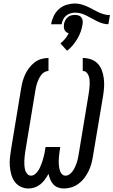

<svg xmlns="http://www.w3.org/2000/svg" viewBox="-20 -1065 646 1093"><path d="M343 8Q325 8 309.5 2Q294 -4 283 -16Q272 -28 266 -43.5Q260 -59 256 -75Q247 -59 236 -43.5Q225 -28 210 -16Q195 -4 177.5 2Q160 8 142 8Q118 8 97 -2.5Q76 -13 63 -31.5Q50 -50 44 -72.5Q38 -95 36 -118.5Q34 -142 36.5 -166.5Q39 -191 43 -215L100 -560Q103 -580 108.5 -600.5Q114 -621 123 -640.5Q132 -660 145.5 -678Q159 -696 176.5 -709.5Q194 -723 214.5 -729Q235 -735 256 -735V-661Q244 -661 233 -654.5Q222 -648 214.5 -638Q207 -628 201.5 -617Q196 -606 192 -594.5Q188 -583 185.5 -571.5Q183 -560 181 -548L124 -203Q122 -189 120.5 -176Q119 -163 118.5 -149.5Q118 -136 119 -123Q120 -110 123 -97.5Q126 -85 135 -75Q144 -65 157 -65Q168 -65 178 -72.5Q188 -80 195 -90Q202 -100 207 -110.5Q212 -121 216 -132Q220 -143 223.5 -154Q227 -165 229.5 -176Q232 -187 234.5 -198Q237 -209 238 -221L240 -228H323L322 -221Q320 -209 318.5 -198Q317 -187 316 -176Q315 -165 314.5 -154Q314 -143 314.5 -132Q315 -121 317 -110Q319 -99 322.5 -89.5Q326 -80 334 -72.5Q342 -65 353 -65Q365 -65 376 -73Q387 -81 394.5 -92Q402 -103 407.5 -115Q413 -127 417 -139Q421 -151 423.5 -163Q426 -175 428 -187L485 -532Q487 -545 488.5 -558Q490 -571 490.5 -583.5Q491 -596 490 -608.5Q489 -621 485 -632.5Q481 -644 472.5 -652.5Q464 -661 451 -661V-735Q476 -735 498.5 -727Q521 -719 536.5 -702.5Q552 -686 560 -664Q568 -642 571 -618Q574 -594 572.5 -569.5Q571 -545 567 -520L509 -175Q506 -154 500 -132.5Q494 -111 484 -90.5Q474 -70 460 -51.5Q446 -33 427 -19Q408 -5 386.5 1.5Q365 8 343 8ZM331 -927H271Q275 -951 286 -974Q297 -997 316.5 -1014Q336 -1031 360 -1038Q384 -1045 408 -1045Q426 -1045 443 -1040Q460 -1035 476 -1028Q492 -1021 507 -1012.5Q522 -1004 538 -996.5Q554 -989 571 -984Q588 -979 606 -979L597 -927Q580 -927 563.5 -932Q547 -937 532 -944.5Q517 -952 502.5 -960Q488 -968 473.5 -975.5Q459 -983 442.5 -988Q426 -993 408 -993Q395 -993 381 -989Q367 -985 356 -975.5Q345 -966 339 -953.5Q333 -941 331 -927ZM362 -776 324 -818Q339 -830 351 -844.5Q363 -859 371 -876Q363 -878 357 -882.5Q351 -887 347.5 -894.5Q344 -902 343.5 -910Q343 -918 344 -927Q346 -938 351 -948Q356 -958 364.5 -966Q373 -974 384 -977Q395 -980 406 -980Q417 -980 427 -977Q437 -974 443 -966Q449 -958 450.5 -948Q452 -938 450 -927Q447 -906 439.5 -885Q432 -864 420.5 -844.5Q409 -825 394.5 -807.5Q380 -790 362 -776Z"/></svg>

Font: Iosevka Slab Extended
Style: Italic
Weight: 400
Width: 7
Italic angle: -9°
Monospace: yes
Designer: Belleve Invis
Foundry: Belleve Invis
Version: Version 11.1.0; ttfautohint (v1.8.3)